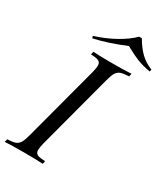

<svg xmlns="http://www.w3.org/2000/svg" viewBox="-254 -1014 969 1111"><g transform="rotate(30 230.5 -458.0)"><path d="M0 0ZM106.4 -772 101.6 -786.1Q173.3 -808.1 235.6 -842.8Q297.9 -877.4 336.4 -916H354.5Q382.3 -867.7 414.1 -836.4Q445.8 -805.2 493.7 -786.1L489.3 -772Q435.1 -782.2 401.6 -795.7Q368.2 -809.1 327.6 -831.5L312.5 -839.8Q202.1 -793.5 106.4 -772ZM157.7 -57.6Q157.7 -43 164.3 -35.2Q170.9 -27.3 185.1 -24.2Q199.2 -21 225.1 -20L221.2 0Q174.3 -2.9 94.2 -2.9Q10.7 -2.9 -33.2 0L-27.8 -20Q7.3 -21.5 24.9 -27.8Q42.5 -34.2 53 -51.5Q63.5 -68.8 73.2 -106L205.1 -602.1Q213.4 -633.8 213.4 -649.9Q213.4 -665 206.5 -672.9Q199.7 -680.7 185.8 -683.8Q171.9 -687 146 -688L150.9 -708Q191.9 -705.1 277.8 -705.1Q358.4 -705.1 405.8 -708L400.9 -688Q364.3 -686.5 346.4 -680.2Q328.6 -673.8 318.1 -656.7Q307.6 -639.6 297.9 -602.1L166 -106Q157.7 -73.7 157.7 -57.6Z"/></g></svg>

Font: TypoPRO Playfair Display
Style: Italic
Weight: 400
Italic angle: -14°
Designer: Claus Eggers Sørensen
Foundry: Claus Eggers Sørensen
Version: Version 1.004;PS 001.004;hotconv 1.0.70;makeotf.lib2.5.58329